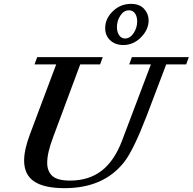

<svg xmlns="http://www.w3.org/2000/svg" viewBox="-20 -958 995 991"><path d="M616.7 -725.6Q574.7 -725.6 548.8 -750Q522.9 -774.4 522.9 -812.5Q522.9 -861.8 562.3 -899.9Q601.6 -938 655.8 -938Q700.7 -938 723.9 -912.1Q747.1 -886.2 747.1 -853Q747.1 -805.2 707.8 -765.4Q668.5 -725.6 616.7 -725.6ZM625 -759.3Q651.4 -759.3 669.7 -786.9Q688 -814.5 688 -847.2Q688 -873 676.8 -888.9Q665.5 -904.8 645.5 -904.8Q619.1 -904.8 601.3 -877.7Q583.5 -850.6 583.5 -818.4Q583.5 -793 595 -776.1Q606.4 -759.3 625 -759.3ZM313.5 13.2Q207.5 13.2 156 -21.7Q104.5 -56.6 104.5 -129.4Q104.5 -185.1 134.8 -265.6L270 -625.5H158.2L171.9 -663.1H510.3L496.6 -625.5H394L254.4 -250.5Q223.6 -169.4 223.6 -117.7Q223.6 -74.2 250 -50Q276.4 -25.9 341.3 -25.9Q439 -25.9 504.9 -77.1Q570.8 -128.4 609.9 -231.9L758.8 -625.5H647L660.6 -663.1H954.6L940.9 -625.5H837.9L736.8 -359.4Q668.5 -182.1 620.6 -121.1Q514.6 13.2 313.5 13.2Z"/></svg>

Font: Elstob 8pt SemiBold
Style: Italic
Weight: 600
Italic angle: -20°
Designer: Peter S. Baker
Version: Version 1.015